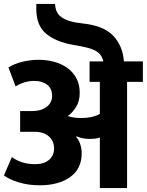

<svg xmlns="http://www.w3.org/2000/svg" viewBox="-20 -953 744 973"><path d="M504 -642Q499 -662 488.5 -675.5Q478 -689 460 -698Q442 -707 415.5 -713Q389 -719 354 -725Q265 -740 214.5 -781.5Q164 -823 164 -907V-933H259Q260 -911 267.5 -894.5Q275 -878 291.5 -866Q308 -854 334.5 -846Q361 -838 400 -834Q505 -823 553.5 -772Q602 -721 608 -642H704V-538H624V0H486V-257Q481 -253 466 -251Q451 -249 433 -249Q399 -249 368 -262L366 -259Q379 -245 386.5 -222.5Q394 -200 394 -176Q394 -98 336 -56Q278 -14 181 -14Q123 -14 74.5 -29Q26 -44 0 -64L40 -157Q63 -140 92.5 -130.5Q122 -121 158 -121Q203 -121 228.5 -143Q254 -165 254 -200Q254 -238 228 -261.5Q202 -285 156 -285H82V-390H143Q187 -390 215.5 -411Q244 -432 244 -467Q244 -505 218.5 -524Q193 -543 155 -543Q103 -543 59 -515L23 -611Q52 -630 93.5 -640Q135 -650 177 -650Q216 -650 253.5 -640Q291 -630 320 -609.5Q349 -589 366.5 -557.5Q384 -526 384 -482Q384 -439 364 -408.5Q344 -378 323 -365Q334 -361 351 -358Q368 -355 390 -355Q423 -355 447.5 -361Q472 -367 486 -376V-538H434V-642Z"/></svg>

Font: Mukta ExtraBold
Style: Regular
Weight: 800
Designer: Girish Dalvi and Yashodeep Gholap
Foundry: Ek Type
Version: Version 2.538;PS 1.002;hotconv 16.6.51;makeotf.lib2.5.65220;